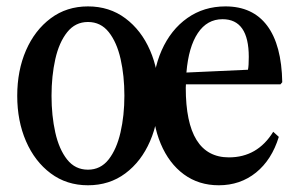

<svg xmlns="http://www.w3.org/2000/svg" viewBox="-20 -554 880 585"><path d="M248 10.5Q183 10.5 134.5 -25.8Q86 -62 59.2 -123.8Q32.5 -185.5 32.5 -262Q32.5 -339 59.2 -400.5Q86 -462 134.5 -498.2Q183 -534.5 248 -534.5Q313.5 -534.5 362 -498.2Q410.5 -462 437.2 -400.5Q464 -339 464 -262Q464 -185.5 437.2 -123.8Q410.5 -62 362 -25.8Q313.5 10.5 248 10.5ZM248 -37Q286.5 -37 311 -68.2Q335.5 -99.5 347.2 -150.8Q359 -202 359 -262.5Q359 -323 347.5 -374Q336 -425 311.5 -456Q287 -487 248 -487Q209.5 -487 184.8 -456Q160 -425 148.5 -373.8Q137 -322.5 137 -262Q137 -201.5 148.5 -150.2Q160 -99 184.5 -68Q209 -37 248 -37ZM646.5 10.5Q585.5 10.5 540.2 -22.8Q495 -56 469.8 -115.8Q444.5 -175.5 444.5 -254Q444.5 -337.5 472.5 -400.5Q500.5 -463.5 550.8 -499Q601 -534.5 667 -534.5Q750 -534.5 794 -475.8Q838 -417 840 -303.5L834.5 -297H546.5Q546 -292 546 -286.5Q546 -74.5 677.5 -74.5Q764.5 -74.5 812.5 -152.5L829.5 -137Q808 -67 760 -28.2Q712 10.5 646.5 10.5ZM658 -495.5Q611 -495.5 582.8 -453.2Q554.5 -411 548 -333L735.5 -341.5Q738 -353 738 -380.5Q738 -495.5 658 -495.5Z"/></svg>

Font: Libre Caslon Condensed Medium
Style: Regular
Weight: 500
Designer: Pablo Impallari, Rodrigo Fuenzalida, Katja Schimmel, Ertekin Erdin
Foundry: Pablo Impallari, Rodrigo Fuenzalida
Version: Version 2.000; ttfautohint (v1.8.4.7-5d5b);gftools[0.9.33]